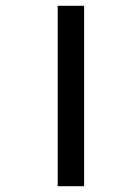

<svg xmlns="http://www.w3.org/2000/svg" viewBox="-20 -642 407 662"><path d="M179 -622H270V0H179Z"/></svg>

Font: Noto Sans Devanagari UI Condensed Medium
Style: Regular
Weight: 500
Width: 3
Designer: Jelle Bosma - Monotype Design Team
Foundry: Monotype Imaging Inc.
Version: Version 2.003